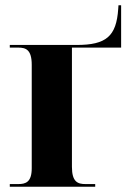

<svg xmlns="http://www.w3.org/2000/svg" viewBox="-20 -706 498 726"><path d="M17 0H340V-10H303C274 -10 252 -18 252 -75V-526H438V-686H428L427 -672C420 -569 382 -536 270 -536H17V-526H49C78 -526 100 -518 100 -461V-70C100 -17 77 -10 49 -10H17Z"/></svg>

Font: Noto Serif Display
Style: Bold
Weight: 700
Designer: Monotype Design Team
Foundry: Monotype Imaging Inc.
Version: Version 2.009